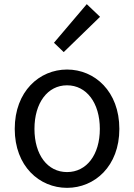

<svg xmlns="http://www.w3.org/2000/svg" viewBox="-20 -892 646 925"><path d="M303 13C436 13 555 -91 555 -271C555 -452 436 -557 303 -557C170 -557 51 -452 51 -271C51 -91 170 13 303 13ZM303 -63C209 -63 146 -146 146 -271C146 -396 209 -481 303 -481C397 -481 461 -396 461 -271C461 -146 397 -63 303 -63ZM287 -641 462 -811 398 -872 240 -686Z"/></svg>

Font: Source Han Sans KR Regular
Style: Regular
Weight: 400
Designer: Ryoko NISHIZUKA (kana & ideographs); Paul D. Hunt (Latin, Greek & Cyrillic); Wenlong ZHANG (bopomofo); Sandoll Communica
Foundry: Adobe Systems Incorporated
Version: Version 1.004;PS 1.004;hotconv 1.0.82;makeotf.lib2.5.63406